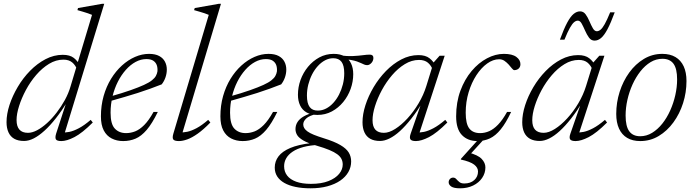

<svg xmlns="http://www.w3.org/2000/svg" viewBox="-20 -735 3678 1014"><path d="M388.5 -365Q379 -390.5 361.5 -405.2Q344 -420 315 -420Q275.5 -420 239 -397.8Q202.5 -375.5 171.2 -339.2Q140 -303 117 -260Q94 -217 80.8 -175.2Q67.5 -133.5 67.5 -101Q67.5 -67.5 82.5 -50.5Q97.5 -33.5 127.5 -33.5Q150 -33.5 176 -47.2Q202 -61 228.5 -85Q255 -109 279.2 -140.5Q303.5 -172 322.8 -207.2Q342 -242.5 352.5 -278.5L466 -656.5Q457 -660.5 444.2 -664.8Q431.5 -669 417.5 -673.2Q403.5 -677.5 389 -681.5L392 -692.5L519.5 -715H530.5L318 -20.5L307 -36Q324 -34 346.2 -38.5Q368.5 -43 396.5 -57.8Q424.5 -72.5 459 -102L470 -88Q414 -32 373.2 -11Q332.5 10 304 10Q280.5 10 275.2 0.8Q270 -8.5 276.5 -29.5L332.5 -201.5H338Q306.5 -150.5 275.5 -111Q244.5 -71.5 215 -44.8Q185.5 -18 158.5 -4.2Q131.5 9.5 107 9.5Q76 9.5 55.5 -2Q35 -13.5 24.8 -36Q14.5 -58.5 14.5 -90Q14.5 -132.5 30.2 -180.8Q46 -229 73.8 -276Q101.5 -323 139 -361.2Q176.5 -399.5 220.5 -422.5Q264.5 -445.5 311.5 -445.5Q349 -445.5 370 -429Q391 -412.5 405.5 -384Z M753 -423Q724 -423 696.2 -408Q668.5 -393 644.5 -366Q620.5 -339 602.5 -303.5Q584.5 -268 574.2 -226Q564 -184 564 -139.5Q564 -79.5 586.5 -55.8Q609 -32 646 -32Q670 -32 693.8 -41.2Q717.5 -50.5 741.8 -74.8Q766 -99 791 -144H813.5Q783.5 -82.5 754.8 -49Q726 -15.5 695.8 -2.8Q665.5 10 630.5 10Q596.5 10 569.8 -3.8Q543 -17.5 528 -46.2Q513 -75 513 -120.5Q513 -177.5 527.2 -227.8Q541.5 -278 566.5 -318.8Q591.5 -359.5 624 -389Q656.5 -418.5 693.2 -434.5Q730 -450.5 767 -450.5Q800 -450.5 820.8 -439.2Q841.5 -428 851.2 -409.2Q861 -390.5 861 -367.5Q861 -347 854 -326.5Q847 -306 834 -289.5Q805 -278 773.2 -266.5Q741.5 -255 707.2 -244Q673 -233 636.5 -222.5Q600 -212 561.5 -201L563 -225.5Q626.5 -243.5 669.8 -258.8Q713 -274 740.2 -286.5Q767.5 -299 782.2 -310.8Q797 -322.5 803.2 -334Q809.5 -345.5 811.5 -358Q813 -376.5 808 -390.8Q803 -405 790 -414Q777 -423 753 -423Z M1082.5 -656.5Q1073.5 -660.5 1060.8 -664.8Q1048 -669 1033.8 -673.2Q1019.5 -677.5 1005 -681.5L1008.5 -692.5L1136 -715H1147L940 -22L929 -36Q946.5 -34.5 968.5 -39Q990.5 -43.5 1018.2 -58.2Q1046 -73 1079.5 -102L1091 -88Q1054.5 -50.5 1024 -29Q993.5 -7.5 969 1.2Q944.5 10 925 10Q901.5 10 895.2 1.5Q889 -7 895.5 -29Z M1384 -423Q1355 -423 1327.2 -408Q1299.5 -393 1275.5 -366Q1251.5 -339 1233.5 -303.5Q1215.5 -268 1205.2 -226Q1195 -184 1195 -139.5Q1195 -79.5 1217.5 -55.8Q1240 -32 1277 -32Q1301 -32 1324.8 -41.2Q1348.5 -50.5 1372.8 -74.8Q1397 -99 1422 -144H1444.5Q1414.5 -82.5 1385.8 -49Q1357 -15.5 1326.8 -2.8Q1296.5 10 1261.5 10Q1227.5 10 1200.8 -3.8Q1174 -17.5 1159 -46.2Q1144 -75 1144 -120.5Q1144 -177.5 1158.2 -227.8Q1172.5 -278 1197.5 -318.8Q1222.5 -359.5 1255 -389Q1287.5 -418.5 1324.2 -434.5Q1361 -450.5 1398 -450.5Q1431 -450.5 1451.8 -439.2Q1472.5 -428 1482.2 -409.2Q1492 -390.5 1492 -367.5Q1492 -347 1485 -326.5Q1478 -306 1465 -289.5Q1436 -278 1404.2 -266.5Q1372.5 -255 1338.2 -244Q1304 -233 1267.5 -222.5Q1231 -212 1192.5 -201L1194 -225.5Q1257.5 -243.5 1300.8 -258.8Q1344 -274 1371.2 -286.5Q1398.5 -299 1413.2 -310.8Q1428 -322.5 1434.2 -334Q1440.5 -345.5 1442.5 -358Q1444 -376.5 1439 -390.8Q1434 -405 1421 -414Q1408 -423 1384 -423Z M1919 -391Q1911 -391 1903.8 -394Q1896.5 -397 1887.2 -401.5Q1878 -406 1865 -410.5Q1852 -415 1832.8 -418.5Q1813.5 -422 1785.5 -422.5L1768.5 -443Q1813.5 -437.5 1844.2 -439Q1875 -440.5 1896.2 -443.5Q1917.5 -446.5 1933.5 -446.5Q1942 -446.5 1947 -442.2Q1952 -438 1952 -429Q1952 -421.5 1949.2 -414.8Q1946.5 -408 1941.8 -402.8Q1937 -397.5 1931.2 -394.2Q1925.5 -391 1919 -391ZM1659 -151Q1681.5 -151 1702.2 -161.8Q1723 -172.5 1740.5 -191.8Q1758 -211 1770.8 -236Q1783.5 -261 1790.8 -289.5Q1798 -318 1798 -348Q1798 -389 1783.8 -408.2Q1769.5 -427.5 1740 -427.5Q1717.5 -427.5 1696.8 -416.5Q1676 -405.5 1658.5 -386.2Q1641 -367 1628.2 -342Q1615.5 -317 1608.2 -288.5Q1601 -260 1601 -230.5Q1601 -189 1615.5 -169.8Q1630 -150.5 1659 -151ZM1742.5 -450.5Q1777.5 -450.5 1800.2 -437Q1823 -423.5 1834.2 -399.5Q1845.5 -375.5 1845.5 -343.5Q1845.5 -304 1831.8 -265.5Q1818 -227 1792.5 -196Q1767 -165 1732.5 -146.5Q1698 -128 1656.5 -128Q1622 -128 1599 -141.2Q1576 -154.5 1564.8 -178.5Q1553.5 -202.5 1553.5 -234.5Q1553.5 -274.5 1567.2 -312.8Q1581 -351 1606.5 -382Q1632 -413 1666.5 -431.8Q1701 -450.5 1742.5 -450.5ZM1620 259.5Q1576 259.5 1541 252.2Q1506 245 1481.5 231Q1457 217 1444 196.8Q1431 176.5 1431 150Q1431 117 1450.8 90.8Q1470.5 64.5 1513 46.5Q1555.5 28.5 1624.5 20.5L1655.5 18.5L1666 30Q1618.5 32 1583.5 41.2Q1548.5 50.5 1525.8 65.8Q1503 81 1491.8 100.5Q1480.5 120 1480.5 143Q1480.5 171.5 1496.5 192.2Q1512.5 213 1544 224.5Q1575.5 236 1622 236Q1677.5 236 1714.8 221.2Q1752 206.5 1771 183.2Q1790 160 1790 134Q1790 117.5 1783.2 104.2Q1776.5 91 1761 79.5Q1745.5 68 1719 57Q1692.5 46 1653 34.5Q1606 21 1581.8 6.8Q1557.5 -7.5 1549 -22.2Q1540.5 -37 1540.5 -53Q1540.5 -74 1551.5 -91Q1562.5 -108 1585 -120.8Q1607.5 -133.5 1640.5 -141.5L1652 -133Q1613.5 -124.5 1597.5 -109.5Q1581.5 -94.5 1581.5 -78Q1581.5 -67.5 1586.8 -58.5Q1592 -49.5 1604 -40.8Q1616 -32 1637.5 -23.2Q1659 -14.5 1691 -4.5Q1746 12.5 1777.5 31Q1809 49.5 1821.8 70.5Q1834.5 91.5 1834.5 117.5Q1834.5 147.5 1819.8 173.5Q1805 199.5 1777 218.8Q1749 238 1709.2 248.8Q1669.5 259.5 1620 259.5Z M2149 -29.5 2207.5 -197.5H2213.5Q2182.5 -147 2152 -108.2Q2121.5 -69.5 2092.8 -43.2Q2064 -17 2037.2 -3.8Q2010.5 9.5 1987 9.5Q1956 9.5 1935.5 -2Q1915 -13.5 1904.8 -35.8Q1894.5 -58 1894.5 -89.5Q1894.5 -131.5 1910 -179.8Q1925.5 -228 1953.2 -274.8Q1981 -321.5 2018.2 -359.8Q2055.5 -398 2099.2 -421Q2143 -444 2190 -444Q2227 -444 2248.2 -427.5Q2269.5 -411 2284 -382.5L2267 -363Q2257.5 -389 2240 -403.8Q2222.5 -418.5 2193 -418.5Q2154 -418.5 2117.8 -396.2Q2081.5 -374 2050.5 -337.8Q2019.5 -301.5 1996.5 -258.8Q1973.5 -216 1960.5 -174.5Q1947.5 -133 1947.5 -100Q1947.5 -66.5 1962.5 -50Q1977.5 -33.5 2007.5 -33.5Q2034.5 -33.5 2067 -54Q2099.5 -74.5 2131.8 -109.5Q2164 -144.5 2190.5 -189Q2217 -233.5 2231.5 -280.5L2270 -405L2301.5 -440.5H2328.5L2191 -20.5L2180 -36Q2197 -34 2219 -38.5Q2241 -43 2269 -57.8Q2297 -72.5 2331.5 -102L2342.5 -88Q2286.5 -32 2245.8 -11Q2205 10 2176.5 10Q2153.5 10 2147.5 0.8Q2141.5 -8.5 2149 -29.5Z M2410 259.5Q2376.5 259.5 2363 250Q2349.5 240.5 2349.5 227.5Q2349.5 217.5 2356.2 210.2Q2363 203 2373 203Q2383 203 2389.8 210.8Q2396.5 218.5 2405.8 226.2Q2415 234 2432 234Q2465 234 2484.8 216Q2504.5 198 2504.5 170.5Q2504.5 150 2484 134.2Q2463.5 118.5 2413.5 107.5L2415 103L2515.5 -8.5H2544L2451.5 93L2454 70.5Q2504 83.5 2523.8 104.2Q2543.5 125 2543.5 149Q2543.5 179.5 2526.2 204.8Q2509 230 2478.8 244.8Q2448.5 259.5 2410 259.5ZM2616 -422Q2584 -422 2552.8 -399.5Q2521.5 -377 2496 -338Q2470.5 -299 2455 -248Q2439.5 -197 2439.5 -139.5Q2439.5 -81 2458.5 -56.5Q2477.5 -32 2515.5 -32Q2540 -32 2563.5 -42.2Q2587 -52.5 2610.5 -76.8Q2634 -101 2658 -144H2679.5Q2652 -85.5 2624.5 -51.8Q2597 -18 2567 -4Q2537 10 2501.5 10Q2450 10 2419.5 -21.8Q2389 -53.5 2389 -120.5Q2389 -195 2411.5 -255.8Q2434 -316.5 2470.8 -360Q2507.5 -403.5 2552 -427Q2596.5 -450.5 2641 -450.5Q2685 -450.5 2706.8 -434.5Q2728.5 -418.5 2728.5 -396Q2728.5 -382 2719.8 -373.5Q2711 -365 2696.5 -364.5Q2691 -364.5 2683.8 -373.5Q2676.5 -382.5 2666.5 -394Q2656 -405.5 2644 -413.8Q2632 -422 2616 -422Z M2992.5 -29.5 3051 -197.5H3057Q3026 -147 2995.5 -108.2Q2965 -69.5 2936.2 -43.2Q2907.5 -17 2880.8 -3.8Q2854 9.5 2830.5 9.5Q2799.5 9.5 2779 -2Q2758.5 -13.5 2748.2 -35.8Q2738 -58 2738 -89.5Q2738 -131.5 2753.5 -179.8Q2769 -228 2796.8 -274.8Q2824.5 -321.5 2861.8 -359.8Q2899 -398 2942.8 -421Q2986.5 -444 3033.5 -444Q3070.5 -444 3091.8 -427.5Q3113 -411 3127.5 -382.5L3110.5 -363Q3101 -389 3083.5 -403.8Q3066 -418.5 3036.5 -418.5Q2997.5 -418.5 2961.2 -396.2Q2925 -374 2894 -337.8Q2863 -301.5 2840 -258.8Q2817 -216 2804 -174.5Q2791 -133 2791 -100Q2791 -66.5 2806 -50Q2821 -33.5 2851 -33.5Q2878 -33.5 2910.5 -54Q2943 -74.5 2975.2 -109.5Q3007.5 -144.5 3034 -189Q3060.5 -233.5 3075 -280.5L3113.5 -405L3145 -440.5H3172L3034.5 -20.5L3023.5 -36Q3040.5 -34 3062.5 -38.5Q3084.5 -43 3112.5 -57.8Q3140.5 -72.5 3175 -102L3186 -88Q3130 -32 3089.2 -11Q3048.5 10 3020 10Q2997 10 2991 0.8Q2985 -8.5 2992.5 -29.5ZM3226.5 -670Q3205.5 -613 3188 -580.2Q3170.5 -547.5 3154.2 -534Q3138 -520.5 3120 -520.5Q3102 -520.5 3090.5 -536.5Q3079 -552.5 3070 -573.2Q3061 -594 3052.2 -610Q3043.5 -626 3031.5 -626Q3022 -626 3012 -617.8Q3002 -609.5 2989.8 -588Q2977.5 -566.5 2961 -525.5H2937Q2958 -583 2975.5 -615.5Q2993 -648 3009.5 -661.5Q3026 -675 3043.5 -675Q3061.5 -675 3073 -659Q3084.5 -643 3093.2 -622.2Q3102 -601.5 3111 -585.8Q3120 -570 3132 -570Q3141.5 -570 3151.5 -578Q3161.5 -586 3173.8 -607.8Q3186 -629.5 3202.5 -670Z M3478 -450.5Q3519 -450.5 3547.5 -433.5Q3576 -416.5 3590.8 -384.5Q3605.5 -352.5 3605.5 -307Q3605.5 -247 3587.5 -190.5Q3569.5 -134 3536.5 -88.8Q3503.5 -43.5 3459 -16.8Q3414.5 10 3361.5 10Q3320.5 10 3292.2 -6.8Q3264 -23.5 3249.2 -55.8Q3234.5 -88 3234.5 -133.5Q3234.5 -193.5 3252.5 -250Q3270.5 -306.5 3303.2 -351.8Q3336 -397 3380.5 -423.8Q3425 -450.5 3478 -450.5ZM3361 -15.5Q3394.5 -15.5 3424 -33.5Q3453.5 -51.5 3477.8 -82Q3502 -112.5 3519.5 -151.5Q3537 -190.5 3546.5 -232.8Q3556 -275 3556 -315.5Q3556 -372.5 3536.8 -398.5Q3517.5 -424.5 3478.5 -424.5Q3445 -424.5 3415.8 -406.8Q3386.5 -389 3362.2 -358.2Q3338 -327.5 3320.5 -288.8Q3303 -250 3293.5 -207.8Q3284 -165.5 3284 -125Q3284 -68 3303.2 -41.8Q3322.5 -15.5 3361 -15.5Z"/></svg>

Font: Newsreader 16pt 16pt Light
Style: Italic
Weight: 300
Italic angle: -17°
Version: Version 1.003